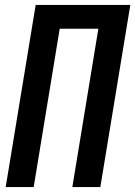

<svg xmlns="http://www.w3.org/2000/svg" viewBox="-20 -755 546 775"><path d="M3 0 124 -735H506L385 0H272L377 -639H221L116 0Z"/></svg>

Font: Iosevka Custom
Style: Bold Italic
Weight: 700
Italic angle: -9°
Designer: Belleve Invis
Foundry: Belleve Invis
Version: Version 30.3.1; ttfautohint (v1.8.3)